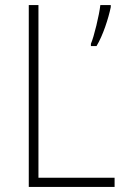

<svg xmlns="http://www.w3.org/2000/svg" viewBox="-20 -734 490 754"><path d="M93 0H430V-36H131V-714H93ZM415 -706V-714H374C370 -676 349 -589 337 -562V-553H359C384 -594 406 -662 415 -706Z"/></svg>

Font: Noto Sans Devanagari SemiCondensed ExtraLight
Style: Regular
Weight: 200
Width: 4
Designer: Jelle Bosma - Monotype Design Team
Foundry: Monotype Imaging Inc.
Version: Version 2.004